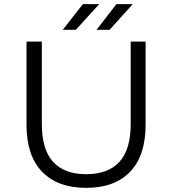

<svg xmlns="http://www.w3.org/2000/svg" viewBox="-20 -901 832 927"><path d="M108 -299V-700H182V-302Q182 -179 236.5 -119.5Q291 -60 396 -60Q502 -60 556.5 -119.5Q611 -179 611 -302V-700H683V-299Q683 -149 608 -71.5Q533 6 396 6Q259 6 183.5 -71.5Q108 -149 108 -299ZM380 -881H459L346 -757H283ZM542 -881H621L509 -757H446Z"/></svg>

Font: CMG Sans
Style: Regular
Weight: 400
Designer: Julieta Ulanovsky
Foundry: Julieta Ulanovsky
Version: Version 7.200